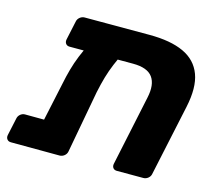

<svg xmlns="http://www.w3.org/2000/svg" viewBox="-87 -678 883 784"><g transform="rotate(15 354.0 -285.5)"><path d="M150.1 -439.9Q139.5 -439.9 134.1 -447.1Q128.6 -454.4 130.6 -465L148 -545.9Q150 -556.5 159.1 -563.8Q168.1 -571 178.8 -571H452.6Q542.6 -571 598 -545.3Q653.4 -519.6 673.4 -465.7Q693.4 -411.9 675.1 -326.4L610.7 -25.1Q608.7 -14.5 599.7 -7.2Q590.6 0 580 0H468Q457.4 0 451.9 -6.9Q446.5 -13.9 448.5 -24.5L511.3 -321.4Q523.8 -378.9 501.6 -409.4Q479.4 -439.9 418.4 -439.9ZM289.7 -508.6H334.2Q361.7 -508.6 369.7 -497.9Q377.6 -487.3 370.6 -474.8Q354.2 -443.1 342.4 -414.4Q330.5 -385.8 321.7 -355.9Q313 -326 305.2 -288.9L256.6 -25.1Q254.6 -14.5 245.6 -7.2Q236.5 0 225.9 0L19.8 -0.8Q9.1 -0.8 3.5 -8Q-2.1 -15.2 -0.1 -25.9L16 -100.5Q18 -111.1 26.7 -118.4Q35.5 -125.6 46.1 -125.6L126.7 -125.2L161.4 -287Q167.9 -319.5 176.3 -349.4Q184.6 -379.4 197 -410.1Q209.4 -440.9 227.3 -475.1Q235.4 -488.9 249.1 -498.8Q262.9 -508.6 289.7 -508.6Z"/></g></svg>

Font: Rubik Light
Style: Italic
Weight: 300
Italic angle: -12°
Designer: Hubert and Fischer
Foundry: Hubert and Fischer
Version: Version 2.300;gftools[0.9.30]